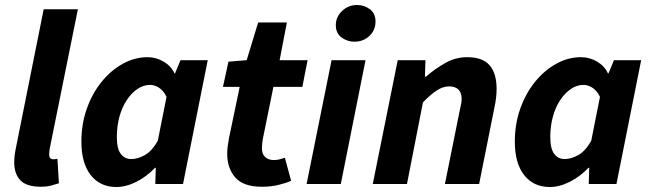

<svg xmlns="http://www.w3.org/2000/svg" viewBox="-20 -737 2603 769"><path d="M145 11Q86 11 61.5 -15Q37 -41 37 -86Q37 -99 38.5 -113Q40 -127 44 -146L155 -700H292L179 -141Q178 -133 177.5 -128Q177 -123 177 -118Q177 -99 194 -99Q197 -99 200.5 -99.5Q204 -100 210 -101L216 -3Q201 2 183.5 6.5Q166 11 145 11Z M446 12Q381 12 343.5 -35.5Q306 -83 306 -170Q306 -241 328 -302.5Q350 -364 387.5 -410Q425 -456 472.5 -482Q520 -508 571 -508Q605 -508 635 -490.5Q665 -473 679 -443H681L703 -496H812L713 0H602L604 -65H601Q568 -30 526.5 -9Q485 12 446 12ZM506 -100Q531 -100 559.5 -115.5Q588 -131 612 -173L647 -349Q635 -374 617 -385.5Q599 -397 581 -397Q555 -397 531 -381Q507 -365 488 -336.5Q469 -308 458.5 -270Q448 -232 448 -188Q448 -142 463.5 -121Q479 -100 506 -100Z M1029 11Q955 11 922.5 -26Q890 -63 890 -121Q890 -136 892 -151.5Q894 -167 897 -183L940 -389H873L895 -490L968 -496L1014 -647H1129L1100 -496H1212L1191 -389H1075L1032 -177Q1031 -168 1030 -160.5Q1029 -153 1029 -144Q1029 -120 1042 -108Q1055 -96 1077 -96Q1090 -96 1100.5 -99Q1111 -102 1121 -105L1146 -13Q1127 -4 1096 3.5Q1065 11 1029 11Z M1208 0 1308 -496H1444L1345 0ZM1399 -570Q1371 -570 1348 -587Q1325 -604 1325 -636Q1325 -669 1350 -693Q1375 -717 1410 -717Q1439 -717 1461.5 -700Q1484 -683 1484 -651Q1484 -616 1459.5 -593Q1435 -570 1399 -570Z M1473 0 1573 -496H1684L1682 -430H1686Q1722 -461 1763 -484.5Q1804 -508 1851 -508Q1913 -508 1941 -475.5Q1969 -443 1969 -381Q1969 -364 1967 -346.5Q1965 -329 1961 -310L1899 0H1762L1821 -293Q1824 -308 1826.5 -319Q1829 -330 1829 -340Q1829 -366 1816 -378.5Q1803 -391 1778 -391Q1755 -391 1730.5 -375.5Q1706 -360 1674 -327L1610 0Z M2182 12Q2117 12 2079.5 -35.5Q2042 -83 2042 -170Q2042 -241 2064 -302.5Q2086 -364 2123.5 -410Q2161 -456 2208.5 -482Q2256 -508 2307 -508Q2341 -508 2371 -490.5Q2401 -473 2415 -443H2417L2439 -496H2548L2449 0H2338L2340 -65H2337Q2304 -30 2262.5 -9Q2221 12 2182 12ZM2242 -100Q2267 -100 2295.5 -115.5Q2324 -131 2348 -173L2383 -349Q2371 -374 2353 -385.5Q2335 -397 2317 -397Q2291 -397 2267 -381Q2243 -365 2224 -336.5Q2205 -308 2194.5 -270Q2184 -232 2184 -188Q2184 -142 2199.5 -121Q2215 -100 2242 -100Z"/></svg>

Font: Source Sans 3
Style: Bold Italic
Weight: 700
Italic angle: -11°
Designer: Paul D. Hunt
Foundry: Adobe
Version: Version 3.052;hotconv 1.1.0;makeotfexe 2.6.0